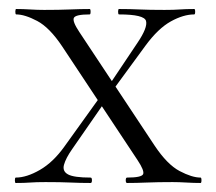

<svg xmlns="http://www.w3.org/2000/svg" viewBox="-20 -406 479 426"><path d="M262 0Q259 0 259 -6Q259 -12 262 -12Q294 -12 297.5 -19.5Q301 -27 285 -51L118 -303Q90 -345 62.5 -359.5Q35 -374 16 -374Q14 -374 14 -380Q14 -386 16 -386Q31 -386 47 -385Q63 -384 78 -384Q111 -384 135 -385Q159 -386 179 -386Q181 -386 181 -380Q181 -374 179 -374Q148 -374 144 -366.5Q140 -359 156 -335L323 -83Q351 -41 378.5 -26.5Q406 -12 425 -12Q427 -12 427 -6Q427 0 425 0Q410 0 393.5 -1Q377 -2 363 -2Q330 -2 306 -1Q282 0 262 0ZM15 0Q13 0 13 -6Q13 -12 15 -12Q39 -12 68.5 -29Q98 -46 123 -81L207 -198L219 -189L140 -75Q126 -55 122 -40.5Q118 -26 131 -19Q144 -12 181 -12Q184 -12 184 -6Q184 0 181 0Q158 0 136.5 -1Q115 -2 81 -2Q60 -2 47 -1Q34 0 15 0ZM221 -193 212 -202 285 -311Q308 -345 304 -359.5Q300 -374 244 -374Q242 -374 242 -380Q242 -386 244 -386Q268 -386 289.5 -385Q311 -384 345 -384Q366 -384 379 -385Q392 -386 411 -386Q413 -386 413 -380Q413 -374 411 -374Q387 -374 359 -358.5Q331 -343 303 -305Z"/></svg>

Font: Cormorant Light
Style: Regular
Weight: 300
Designer: Christian Thalmann (Catharsis Fonts)
Foundry: Catharsis Fonts
Version: Version 4.000